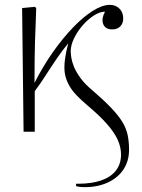

<svg xmlns="http://www.w3.org/2000/svg" viewBox="-20 -542 584 790"><path d="M329 228Q320 228 313.5 227.5Q307 227 302.5 226Q298 225 293 224V214H302Q358 214 397.5 200Q437 186 457.5 159Q478 132 478 94Q478 63 464 32.5Q450 2 419.5 -32.5Q389 -67 339 -109Q313 -131 295 -150Q277 -169 266.5 -187Q256 -205 250.5 -224Q245 -243 245 -264Q245 -272 245.5 -279.5Q246 -287 247 -295Q248 -303 249.5 -311.5Q251 -320 252.5 -328.5Q254 -337 256.5 -346Q259 -355 261 -364Q239 -338 215 -303Q191 -268 168 -232Q145 -196 123 -167V0H77L71 -509L123 -514L129 -509Q128 -470 126.5 -437Q125 -404 124 -370Q123 -336 122.5 -295Q122 -254 122 -201Q157 -270 198 -328Q239 -386 281 -429.5Q323 -473 362 -497.5Q401 -522 432 -522Q456 -522 471.5 -506.5Q487 -491 487 -466Q487 -446 475 -433.5Q463 -421 442 -421Q414 -421 405 -442Q396 -463 412 -494Q391 -494 366 -478Q341 -462 319.5 -437Q298 -412 284.5 -384Q271 -356 271 -331Q271 -321 273.5 -304.5Q276 -288 284.5 -267Q293 -246 311.5 -220.5Q330 -195 363 -168Q409 -128 438 -97.5Q467 -67 483 -41Q499 -15 505 12.5Q511 40 511 74Q511 120 488.5 154.5Q466 189 424.5 208.5Q383 228 329 228Z"/></svg>

Font: Literata 60pt ExtraLight
Style: Regular
Weight: 250
Designer: Latin by Veronika Burian and Jose Scaglione. Greek by Irene Vlachou. Cyrillic by Vera Evstafieva.
Foundry: TypeTogether
Version: Version 3.103;gftools[0.9.29]